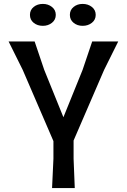

<svg xmlns="http://www.w3.org/2000/svg" viewBox="-20 -962 648 981"><path d="M356 -244V-151L362 -1H246L253 -151V-241L96 -605L24 -750H157L206 -605L304 -363L402 -605L451 -750H584L512 -605ZM133 -886Q133 -911 152 -926.5Q171 -942 199 -942Q226 -942 245.5 -926.5Q265 -911 265 -886Q265 -861 245.5 -845.5Q226 -830 199 -830Q171 -830 152 -845.5Q133 -861 133 -886ZM337 -886Q337 -911 356 -926.5Q375 -942 402 -942Q430 -942 449.5 -926.5Q469 -911 469 -886Q469 -861 449.5 -845.5Q430 -830 402 -830Q375 -830 356 -845.5Q337 -861 337 -886Z"/></svg>

Font: Farro
Style: Regular
Weight: 400
Designer: Aceler Chua
Foundry: Grayscale Limited
Version: Version 1.101